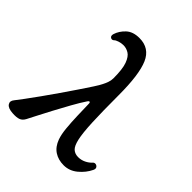

<svg xmlns="http://www.w3.org/2000/svg" viewBox="-262 -890 1032 1032"><g transform="rotate(45 253.5 -374.0)"><path d="M394 12Q353 12 323 -7.5Q293 -27 278 -68Q268 -96 264 -138Q260 -180 258.5 -227.5Q257 -275 256 -317Q256 -328 251 -328.5Q246 -329 241 -321Q219 -288 194 -243Q169 -198 145 -153Q121 -108 103 -72.5Q85 -37 77 -22Q67 -3 50.5 3.5Q34 10 3 8Q-34 6 -45.5 -11Q-57 -28 -41 -47Q-29 -62 -6 -93Q17 -124 46 -164.5Q75 -205 105 -248.5Q135 -292 162 -332Q189 -372 208.5 -402Q228 -432 234 -445Q241 -458 247 -474.5Q253 -491 253 -508Q253 -578 240 -613Q227 -648 207 -660Q187 -672 166 -672Q149 -672 132.5 -666.5Q116 -661 111 -655Q101 -646 90.5 -652.5Q80 -659 85 -676Q95 -708 122.5 -734Q150 -760 199 -760Q276 -760 306.5 -690Q337 -620 337 -463Q337 -337 340.5 -259.5Q344 -182 353 -142Q362 -102 378 -88Q394 -74 418 -74Q441 -74 461.5 -84Q482 -94 495 -109Q502 -116 511 -114.5Q520 -113 525.5 -105Q531 -97 525 -84Q507 -46 472 -17Q437 12 394 12Z"/></g></svg>

Font: Zen Old Mincho SemiBold
Style: Regular
Weight: 600
Version: Version 1.500